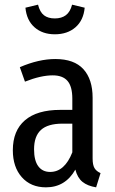

<svg xmlns="http://www.w3.org/2000/svg" viewBox="-20 -791 491 823"><path d="M411 -49 392 12Q355 6 333.5 -11.5Q312 -29 303 -64Q260 12 177 12Q112 12 73.5 -31.5Q35 -75 35 -147Q35 -231 87 -275.5Q139 -320 238 -320H290V-368Q290 -420 269.5 -444Q249 -468 206 -468Q155 -468 87 -441L65 -503Q146 -538 217 -538Q298 -538 337.5 -494.5Q377 -451 377 -372V-112Q377 -84 385 -70.5Q393 -57 411 -49ZM290 -138V-261H248Q185 -261 155.5 -234Q126 -207 126 -151Q126 -103 144 -78.5Q162 -54 195 -54Q257 -54 290 -138ZM89 -758 143 -771Q151 -739 168.5 -725.5Q186 -712 215 -712Q244 -712 262.5 -726Q281 -740 289 -771L343 -758Q338 -704 303.5 -674Q269 -644 215 -644Q162 -644 128 -674Q94 -704 89 -758Z"/></svg>

Font: Fira Sans Extra Condensed
Style: Regular
Weight: 400
Width: 1
Designer: Carrois Corporate & Edenspiekermann AG
Foundry: Carrois Corporate GbR & Edenspiekermann AG
Version: Version 4.203